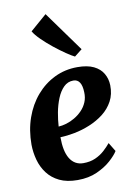

<svg xmlns="http://www.w3.org/2000/svg" viewBox="-96 -934 702 1005"><g transform="rotate(-10 255.0 -431.0)"><path d="M455 -104Q442 -82.5 412.2 -55.8Q382.5 -29 337.8 -8.8Q293 11.5 234 11.5Q177 11.5 137.8 -7.5Q98.5 -26.5 74.2 -58.8Q50 -91 39 -131Q28 -171 27.5 -212.5Q27.5 -289.5 50.5 -354.8Q73.5 -420 115.2 -468.5Q157 -517 212.8 -544Q268.5 -571 334 -571Q387 -571 420.5 -554.8Q454 -538.5 470.2 -510.5Q486.5 -482.5 487.5 -448Q488.5 -400 468.8 -363.5Q449 -327 415.8 -301.2Q382.5 -275.5 342 -258.8Q301.5 -242 260.2 -234Q219 -226 183.5 -225Q183.5 -188.5 189.2 -160Q195 -131.5 207 -111.5Q219 -91.5 237 -81Q255 -70.5 278.5 -70.5Q315 -70.5 342.5 -82.8Q370 -95 390.8 -113.8Q411.5 -132.5 426.5 -151ZM301.5 -505.5Q271 -505.5 249.8 -484.2Q228.5 -463 214.5 -428.8Q200.5 -394.5 193.2 -355.5Q186 -316.5 184 -281.5Q203 -282.5 225.8 -289.2Q248.5 -296 270.2 -308.8Q292 -321.5 310 -340Q328 -358.5 338.2 -382.5Q348.5 -406.5 347 -436Q346 -470.5 334.5 -488Q323 -505.5 301.5 -505.5ZM332 -627.5Q317 -634.5 288.2 -654Q259.5 -673.5 227.2 -699.2Q195 -725 168.5 -751.2Q142 -777.5 131 -797L218.5 -873L372.5 -659.5Z"/></g></svg>

Font: Merriweather ExtraBold
Style: Italic
Weight: 800
Italic angle: -7.8°
Version: Version 2.101